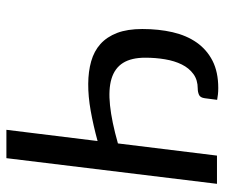

<svg xmlns="http://www.w3.org/2000/svg" viewBox="-70 -616 686 585"><g transform="rotate(90 272.5 -323.0)"><path d="M461.4 0H375L409.2 -277.8Q360.8 -264.6 316.9 -256.8Q272.9 -249 235.1 -249.3Q197.3 -249.5 166.3 -258.3Q135.3 -267.1 113.5 -286.6Q91.8 -306.2 79.8 -337.4Q67.9 -368.7 67.9 -414.1Q67.9 -463.9 77.6 -506.3Q87.4 -548.8 109.1 -579.8Q130.9 -610.8 165 -628.2Q199.2 -645.5 247.6 -645.5Q258.8 -645.5 267.3 -644.5Q275.9 -643.6 283.7 -642.1L278.8 -604.5Q276.9 -590.3 268.1 -586.7Q259.3 -583 249.5 -583Q223.1 -583 205.1 -569.8Q187 -556.6 176 -534.4Q165 -512.2 160.2 -483.4Q155.3 -454.6 155.3 -423.3Q155.3 -380.9 171.1 -355.5Q187 -330.1 219.2 -320.3Q251.5 -310.5 300.5 -315.7Q349.6 -320.8 416.5 -339.8L453.6 -641.6H539.6Z"/></g></svg>

Font: Carlito
Style: Italic
Weight: 400
Italic angle: -7°
Designer: Lukasz Dziedzic
Foundry: tyPoland Lukasz Dziedzic
Version: Version 1.104